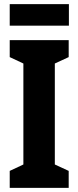

<svg xmlns="http://www.w3.org/2000/svg" viewBox="-20 -908 379 928"><path d="M313 -888H27V-784H313ZM312 0V-82L245 -113V-601L312 -632V-714H27V-632L93 -601V-113L27 -82V0Z"/></svg>

Font: Noto Sans Lao UI ExtCond ExtBd
Style: Regular
Weight: 800
Width: 2
Designer: Monotype Design Team
Foundry: Monotype Imaging Inc.
Version: Version 2.000